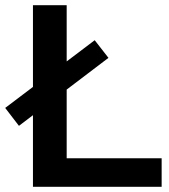

<svg xmlns="http://www.w3.org/2000/svg" viewBox="-23 -720 652 740"><path d="M104 0V-700H234V-110H600V0ZM50 -235 -3 -304 342 -565 395 -497Z"/></svg>

Font: MOST Montserrat SemiBold
Style: Regular
Weight: 600
Designer: Julieta Ulanovsky
Foundry: Julieta Ulanovsky
Version: Version 8.000;March 11, 2024;FontCreator 15.0.0.2926 64-bit